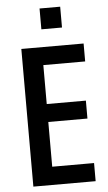

<svg xmlns="http://www.w3.org/2000/svg" viewBox="-61 -953 560 992"><g transform="rotate(-5 219.5 -457.0)"><path d="M183 -806H290V-914H183ZM71 0H394V-94H177V-326H380V-419H177V-621H394V-714H71Z"/></g></svg>

Font: Kathrein 67 Medium Condensed
Style: Regular
Weight: 500
Width: 3
Designer: Lazydogs Typefoundry, based on Open Sans by Ascender Corporation
Foundry: Lazydogs Typefoundry
Version: Version 1.003;PS 001.003;hotconv 1.0.88;makeotf.lib2.5.64775